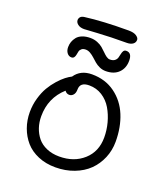

<svg xmlns="http://www.w3.org/2000/svg" viewBox="-157 -1017 962 1101"><g transform="rotate(20 324.5 -466.5)"><path d="M193.8 -827.1Q169.4 -827.1 155.3 -838.1Q141.1 -849.1 141.1 -863.8Q141.1 -874 148.4 -882.6Q155.8 -891.1 172.9 -893.1Q280.3 -907.2 437 -907.2Q468.8 -907.2 484.9 -896.2Q501 -885.3 501 -873Q501 -856.4 487.5 -846.7Q474.1 -836.9 450.2 -836.9Q353.5 -836.9 274.9 -832Q196.3 -827.1 193.8 -827.1ZM392.1 -643.1Q372.1 -643.1 354.2 -651.1Q336.4 -659.2 323.2 -670.4Q310.1 -681.6 297.9 -692.9Q285.6 -704.1 271.7 -712.2Q257.8 -720.2 244.1 -720.2Q228 -720.2 219 -712.9Q210 -705.6 207.5 -695.3Q205.1 -685.1 203.4 -674.8Q201.7 -664.6 196.3 -657.2Q190.9 -649.9 180.2 -649.9Q164.6 -649.9 153.8 -663.8Q143.1 -677.7 143.1 -699.2Q143.1 -716.3 148.4 -731.7Q153.8 -747.1 165 -761.2Q176.3 -775.4 197.3 -783.7Q218.3 -792 246.1 -792Q269.5 -792 289.6 -783.9Q309.6 -775.9 323 -764.4Q336.4 -752.9 347.7 -741.5Q358.9 -730 370.1 -721.9Q381.3 -713.9 392.1 -713.9Q410.6 -713.9 421.1 -721.9Q431.6 -730 435.1 -741.7Q438.5 -753.4 440.7 -765.1Q442.9 -776.9 448.2 -784.9Q453.6 -793 464.8 -793Q499 -793 499 -745.1Q499 -699.2 470.5 -671.1Q441.9 -643.1 392.1 -643.1ZM309.1 -25.9Q251 -25.9 203.6 -45.9Q156.2 -65.9 126.2 -100.3Q96.2 -134.8 80.1 -179.4Q64 -224.1 64 -273.9Q64 -317.9 75.9 -359.4Q87.9 -400.9 105.5 -430.7Q123 -460.4 145.5 -485.6Q168 -510.7 187 -525.4Q206.1 -540 222.2 -547.9Q256.8 -599.1 326.2 -599.1Q407.7 -599.1 467.3 -555.7Q526.9 -512.2 555.9 -441.4Q585 -370.6 585 -282.2Q585 -229 565.2 -181.9Q545.4 -134.8 510.3 -100.3Q475.1 -65.9 422.9 -45.9Q370.6 -25.9 309.1 -25.9ZM133.8 -273.9Q133.8 -237.3 144.5 -205.1Q155.3 -172.9 176 -147.2Q196.8 -121.6 231.2 -106.7Q265.6 -91.8 309.1 -91.8Q398.9 -91.8 457 -144Q515.1 -196.3 515.1 -282.2Q515.1 -327.6 503.4 -371.3Q491.7 -415 470 -451.9Q448.2 -488.8 412.6 -511.5Q377 -534.2 333 -534.2Q276.9 -534.2 276.9 -488.8Q276.9 -467.3 266.8 -455.6Q256.8 -443.8 242.2 -443.8Q225.6 -443.8 214.8 -459Q133.8 -386.2 133.8 -273.9Z"/></g></svg>

Font: Shantell Sans Irregular Bouncy
Style: Regular
Weight: 300
Designer: Stephen Nixon, Anya Danilova, Shantell Martin
Foundry: Arrow Type
Version: Version 1.006;[9816181b4]